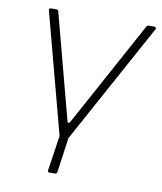

<svg xmlns="http://www.w3.org/2000/svg" viewBox="-79 -594 694 824"><g transform="rotate(10 267.5 -182.5)"><path d="M192 165Q184 165 185 156L208 3L69 -521Q68 -530 77 -530H99Q104 -530 107 -528Q110 -526 110 -521L230 -67Q234 -51 244 -67L493 -524Q495 -528 497.5 -529Q500 -530 504 -530H526Q531 -530 533.5 -527Q536 -524 534 -520L247 5L226 155Q225 165 215 165Z"/></g></svg>

Font: Libre Franklin Thin
Style: Italic
Weight: 100
Italic angle: -8°
Designer: Pablo Impallari, Rodrigo Fuenzalida, Nhung Nguyen
Foundry: Impallari Type
Version: Version 3.000